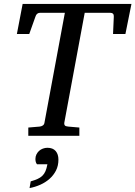

<svg xmlns="http://www.w3.org/2000/svg" viewBox="-20 -691 689 977"><path d="M618.2 -518.1H555.2L559.1 -606Q560.5 -626 540 -626H411.1L307.1 -65.9Q305.7 -58.6 309.6 -53.2Q313.5 -47.9 327.1 -46.9L383.8 -42V0H124V-42L182.1 -46.9Q190.9 -47.9 197.8 -52.5Q204.6 -57.1 206.1 -65.9L310.1 -626H185.1Q166 -626 160.2 -606L128.9 -518.1H65.9L95.2 -670.9H648.9ZM277.3 121.1Q277.3 152.3 264.9 176.8Q252.4 201.2 231.9 219.2Q211.4 237.3 185.1 249Q158.7 260.7 130.4 266.1L136.2 231.9Q156.7 226.1 170.9 219.7Q185.1 213.4 195.1 203.9Q205.1 194.3 211.2 180.4Q217.3 166.5 221.2 145H168.5Q163.6 139.6 161.9 132.3Q160.2 125 160.2 118.2Q160.2 105.5 165.3 95Q170.4 84.5 178.7 76.9Q187 69.3 198.2 65.2Q209.5 61 221.2 61Q249 61 263.2 77.4Q277.3 93.8 277.3 121.1Z"/></svg>

Font: Charis SIL Eur
Style: Italic
Weight: 400
Italic angle: -11°
Foundry: SIL International
Version: Version 5.000